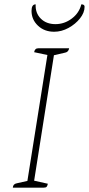

<svg xmlns="http://www.w3.org/2000/svg" viewBox="-20 -863 409 883"><path d="M39 0Q40 -17 57 -20L106 -31L198 -610L137 -623Q140 -641 156 -641H298Q295 -624 280 -621L228 -609L137 -32L200 -18Q198 -8 194.5 -4Q191 0 181 0ZM229 -717Q184 -717 154.5 -745Q125 -773 125 -813Q125 -843 144 -843Q142 -803 167.5 -777.5Q193 -752 235 -752Q276 -752 310 -777.5Q344 -803 354 -843Q369 -843 369 -832Q369 -805 348 -778.5Q327 -752 295 -734.5Q263 -717 229 -717Z"/></svg>

Font: Petrona Thin
Style: Italic
Weight: 100
Italic angle: -9°
Designer: Ringo R. Seeber
Foundry: Ringo R. Seeber
Version: Version 2.001; ttfautohint (v1.8.3)